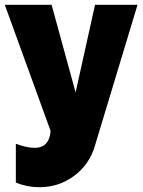

<svg xmlns="http://www.w3.org/2000/svg" viewBox="-30 -546 596 800"><path d="M36 215V53Q82 70 114 70Q175 70 181 0L-10 -526H185L285 -161L366 -526H543L365 63Q342 140 278.5 187Q215 234 134 234Q83 234 36 215Z"/></svg>

Font: Raleway
Style: Heavy
Weight: 900
Designer: Matt McInerney, Pablo Impallari, Rodrigo Fuenzalida
Foundry: Matt McInerney, Pablo Impallari, Rodrigo Fuenzalida
Version: Version 2.001